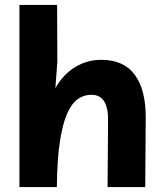

<svg xmlns="http://www.w3.org/2000/svg" viewBox="-20 -760 663 780"><path d="M59 0V-740H212L213 -509L205 -402Q236 -457 284.5 -487Q333 -517 392 -517Q483 -517 528 -455.5Q573 -394 572 -279L570 0H417L419 -268Q420 -320 403.5 -347.5Q387 -375 351 -375Q321 -375 296 -357.5Q271 -340 252.5 -298Q234 -256 223 -183Q212 -110 211 0Z"/></svg>

Font: Livvic
Style: Bold
Weight: 700
Designer: Jacques Le Bailly, Baron von Fonthausen
Version: Version 1.001; ttfautohint (v1.8.2)